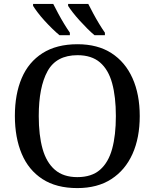

<svg xmlns="http://www.w3.org/2000/svg" viewBox="-20 -951 791 981"><path d="M375 10Q268 10 197 -36Q126 -82 91 -165Q56 -248 56 -359Q56 -470 91 -552Q126 -634 197.5 -679.5Q269 -725 376 -725Q479 -725 549.5 -679.5Q620 -634 657 -551.5Q694 -469 694 -358Q694 -247 657 -164.5Q620 -82 549 -36Q478 10 375 10ZM375 -46Q448 -46 491 -83.5Q534 -121 553 -190.5Q572 -260 572 -358Q572 -456 553 -525.5Q534 -595 491 -632Q448 -669 376 -669Q268 -669 223 -587.5Q178 -506 178 -358Q178 -260 197.5 -190.5Q217 -121 260.5 -83.5Q304 -46 375 -46ZM463 -771Q446 -785 426.5 -804.5Q407 -824 387 -846Q367 -868 351.5 -888Q336 -908 328 -921V-931H431Q442 -909 456.5 -882Q471 -855 486.5 -829.5Q502 -804 516 -784V-771ZM284 -771Q267 -785 247 -804.5Q227 -824 207 -846Q187 -868 172 -888Q157 -908 149 -921V-931H252Q263 -909 277.5 -882Q292 -855 307.5 -829.5Q323 -804 337 -784V-771Z"/></svg>

Font: ET Text
Style: Regular
Weight: 470
Designer: Monotype Design Team
Foundry: Monotype Imaging Inc.
Version: Version 2.009